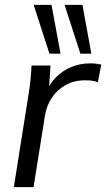

<svg xmlns="http://www.w3.org/2000/svg" viewBox="-20 -773 438 793"><path d="M37.1 0 97.6 -381.3Q102.6 -411.2 105.8 -442.1Q109.1 -472.9 110.1 -502.3H188.7L180.6 -379.7L165 -379.2Q181.9 -423.9 210.7 -453.2Q239.4 -482.5 276.2 -496.9Q312.9 -511.3 351.3 -511.3Q364.2 -511.3 375.7 -510.1Q387.1 -508.8 398.1 -506.3L384.4 -433.5Q372.1 -438.3 359.7 -439.8Q347.3 -441.3 331 -441.3Q286.2 -441.3 251.3 -421.9Q216.4 -402.5 194.3 -369.7Q172.3 -336.9 165.8 -296L118.5 0ZM312 -551.3 246.7 -752.8H320.5L357.3 -551.3ZM184.2 -551.3 119 -752.8H192.7L230 -551.3Z"/></svg>

Font: Mulish ExtraLight
Style: Italic
Weight: 200
Italic angle: -9°
Designer: Vernon Adams
Foundry: Vernon Adams
Version: Version 3.603